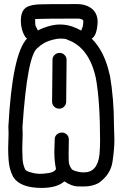

<svg xmlns="http://www.w3.org/2000/svg" viewBox="-20 -920 600 940"><path d="M270 -388Q255 -388 245 -398Q235 -408 235 -422L237 -627Q237 -641 247 -651Q257 -661 272 -661Q286 -661 296 -651Q306 -641 306 -627L304 -422Q304 -408 294 -398Q284 -388 270 -388ZM196 -70Q248 -74 254 -93Q246 -133 246 -175Q246 -192 247 -209Q248 -226 248 -239Q248 -252 258 -261.5Q268 -271 283 -271Q297 -271 307 -261.5Q317 -252 317 -237L316 -166Q316 -155 316.5 -133Q317 -111 330 -94V-93Q336 -84 373 -77L391 -76Q457 -76 467 -163Q470 -197 470 -230Q470 -426 449 -539Q416 -688 311 -725Q304 -731 275 -731Q255 -731 223 -721Q191 -711 165 -686Q114 -654 90 -298Q91 -282 91 -265L89 -192Q89 -172 90.5 -142.5Q92 -113 104 -89Q110 -81 135 -75Q154 -69 180 -69ZM165 -771Q188 -783 216 -791Q246 -800 274 -800Q305 -800 334 -790Q357 -782 378 -770Q379 -776 383 -784Q388 -797 388 -814Q388 -818 387 -821Q379 -829 360 -829Q202 -829 152 -827Q152 -798 154 -793Q162 -780 165 -771ZM112 -731Q107 -735 103 -740Q82 -775 82 -818Q82 -867 109 -884Q133 -899 187 -899Q200 -900 358 -900Q392 -900 417 -886Q458 -863 458 -812Q455 -746 429 -731Q493 -667 517 -553L518 -552Q538 -435 538 -306V-305Q538 -290 539 -272Q540 -254 540 -235Q540 -188 530.5 -126.5Q521 -65 463 -24Q432 -7 390 -7Q385 -7 358.5 -7.5Q332 -8 295 -32Q259 0 184 0Q80 0 46 -52Q45 -52 45 -53Q25 -90 22 -138Q20 -166 20 -194L22 -266L21 -299Q40 -655 112 -731Z"/></svg>

Font: Bubblez Graffiti
Style: Regular
Weight: 400
Designer: GGBotNet
Foundry: GGBotNet
Version: 1.00